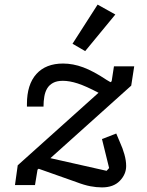

<svg xmlns="http://www.w3.org/2000/svg" viewBox="-20 -804 640 834"><path d="M423 10Q399 10 372.5 5Q346 0 312 -13L148 -71L143 -67L132 0H45L57 -86L408 -401Q353 -430 317.5 -441.5Q282 -453 253 -453Q227 -453 210.5 -444Q194 -435 185 -420Q176 -405 172.5 -384.5Q169 -364 169 -341H97V-352Q97 -437 138 -482.5Q179 -528 254 -528Q297 -528 341.5 -511.5Q386 -495 443 -457L460 -447L465 -451L475 -516H563L550 -432L199 -117L443 -62L454 -74L423 -200L485 -224L501 -186Q513 -160 520.5 -133Q528 -106 528 -83Q528 -47 500.5 -18.5Q473 10 423 10ZM350 -582 295 -614 404 -784 481 -741Z"/></svg>

Font: IBM Plex Mono Text
Style: Italic
Weight: 450
Italic angle: -9°
Monospace: yes
Designer: Mike Abbink, Paul van der Laan, Pieter van Rosmalen
Foundry: Bold Monday
Version: Version 2.1